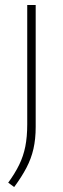

<svg xmlns="http://www.w3.org/2000/svg" viewBox="-20 -615 253 772"><path d="M37 137 13 119.5Q40 82.5 57 47.8Q74 13 81.8 -26Q89.5 -65 89.5 -115V-595H123.5V-104.5Q123.5 -56 114.5 -16.5Q105.5 23 86.2 59.8Q67 96.5 37 137Z"/></svg>

Font: Encode Sans SC SemiCondensed Thin
Style: Regular
Weight: 250
Width: 4
Designer: Multiple Designers
Foundry: Impallari Type
Version: Version 3.002